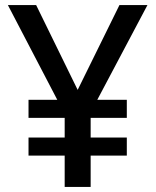

<svg xmlns="http://www.w3.org/2000/svg" viewBox="-20 -734 612 754"><path d="M285 -381 449 -714H559L362 -342H478V-271H336V-194H478V-123H336V0H234V-123H92V-194H234V-271H92V-342H205L11 -714H122Z"/></svg>

Font: Noto Sans Hebrew Medium
Style: Regular
Weight: 500
Designer: Monotype Design Team
Foundry: Monotype Imaging Inc.
Version: Version 2.003